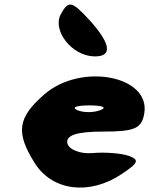

<svg xmlns="http://www.w3.org/2000/svg" viewBox="-20 -888 667 858"><path d="M179 -467C58 -362 49 -296 136 -158C215 -34 381 -14 525 -111C600 -161 604 -174 554 -192C522 -203 448 -209 393 -204C338 -199 287 -220 281 -248C274 -284 324 -300 441 -300C583 -300 614 -314 625 -383C651 -550 342 -608 179 -467ZM429 -396C398 -384 352 -384 325 -396C298 -408 322 -417 380 -417C438 -417 460 -408 429 -396ZM252 -825C212 -752 301 -638 401 -636C484 -634 476 -692 380 -798C301 -884 286 -887 252 -825Z"/></svg>

Font: Hussar Skorodowane
Style: Ky
Weight: 700
Foundry: Cannot Into Space Fonts
Version: Version 0.892